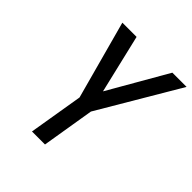

<svg xmlns="http://www.w3.org/2000/svg" viewBox="-200 -868 1002 1002"><g transform="rotate(45 301.0 -367.5)"><path d="M196 0 246 -301 128 -735H233L310 -410L497 -735H602L340 -291L292 0Z"/></g></svg>

Font: Iosevka Medium Extended
Style: Italic
Weight: 500
Width: 7
Italic angle: -9°
Monospace: yes
Designer: Belleve Invis
Foundry: Belleve Invis
Version: Version 32.5.0; ttfautohint (v1.8.4)